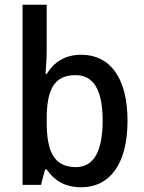

<svg xmlns="http://www.w3.org/2000/svg" viewBox="-20 -780 606 810"><path d="M177 -568V-760H75V0H153L170 -65H177C208 -20 252 10 323 10C442 10 518 -87 518 -270C518 -453 443 -549 323 -549C253 -549 207 -517 177 -468H172C174 -496 177 -532 177 -568ZM298 -463C376 -463 413 -399 413 -271C413 -142 376 -75 300 -75C209 -75 177 -139 177 -264V-277C177 -398 206 -463 298 -463Z"/></svg>

Font: Noto Sans Khmer UI SemiCondensed Medium
Style: Regular
Weight: 500
Width: 4
Designer: Danh Hong and the Monotype Design Team
Foundry: Monotype Imaging Inc.
Version: Version 2.002